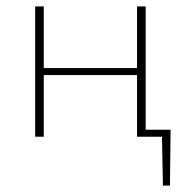

<svg xmlns="http://www.w3.org/2000/svg" viewBox="-20 -428 584 601"><path d="M514 -22 512 153H490L487 0H409V-193H117V0H90V-408H117V-215H409V-408H436V-22Z"/></svg>

Font: EauTestText Extralight
Style: Italic
Weight: 250
Italic angle: -12°
Designer: Christian Thalmann (Catharsis Fonts)
Version: Version 0.001;PS 000.001;hotconv 1.0.88;makeotf.lib2.5.64775